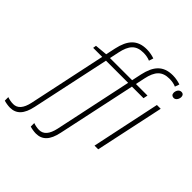

<svg xmlns="http://www.w3.org/2000/svg" viewBox="-381 -961 1397 1397"><g transform="rotate(45 317.0 -262.5)"><path d="M-66 240C-1 240 39 199 58 108L187 -496H415L288 103C273 171 244 205 199 205C181 205 158 201 139 194V230C153 235 181 240 201 240C266 240 306 199 325 108L454 -496H573L580 -530H461L476 -601C495 -692 532 -730 607 -730C631 -730 655 -726 675 -717L687 -751C667 -758 638 -765 607 -765C508 -765 461 -710 438 -605L422 -530H194L209 -601C228 -692 264 -730 339 -730C364 -730 387 -726 408 -717L419 -751C399 -758 371 -765 339 -765C241 -765 194 -710 171 -605L155 -530L59 -521L55 -496H148L21 103C6 172 -23 205 -68 205C-87 205 -109 201 -128 194V230C-114 235 -86 240 -66 240ZM727 -652C748 -652 762 -675 762 -697C762 -712 754 -724 736 -724C712 -724 700 -700 700 -679C700 -662 711 -652 727 -652ZM565 0H603L716 -530H677Z"/></g></svg>

Font: Noto Sans ExtraLight
Style: Italic
Weight: 200
Italic angle: -12°
Designer: Monotype Design Team
Foundry: Monotype Imaging Inc.
Version: Version 2.013